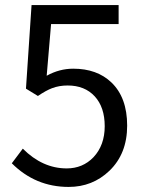

<svg xmlns="http://www.w3.org/2000/svg" viewBox="-20 -736 582 769"><path d="M254.9 12.7Q122.1 12.7 27.3 -82L71.3 -140.6Q150.4 -61.5 247.1 -61.5Q311.5 -61.5 354.5 -106.4Q399.4 -154.3 399.4 -230.5Q399.4 -306.6 359.4 -350.1Q319.3 -393.6 251 -393.6Q216.8 -393.6 188.5 -382.8Q165 -374 131.8 -351.6L84 -380.9L106.4 -715.8H455.1V-639.6H184.6L167 -432.6Q217.8 -460.9 273.4 -460.9Q368.2 -460.9 425.8 -406.2Q489.3 -345.7 489.3 -232.9Q489.3 -120.1 418 -51.8Q350.6 12.7 254.9 12.7Z"/></svg>

Font: Bpmf GenYo Gothic R
Style: R
Weight: 400
Foundry: But Ko
Version: Version 1.320